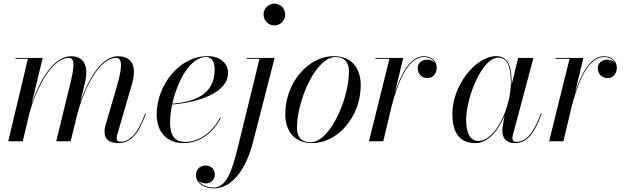

<svg xmlns="http://www.w3.org/2000/svg" viewBox="-20 -780 3472 1060"><path d="M370 0 406.5 -148.5C446 -298 529.5 -460.5 621.5 -460.5C658 -460.5 654 -403 626.5 -308L563.5 -92C560.5 -82 557 -68.5 557 -54C557 -16 577.5 10 630.5 10C704 10 743 -38 786 -153L782 -154.5C739.5 -41 699 2.5 644 2.5C631.5 2.5 624 -4 624 -14.5C624 -22 625.5 -29 627 -35L709.5 -319.5C732.5 -400.5 719.5 -469.5 630 -469.5C540.5 -469.5 467 -343.5 422.5 -214L448.5 -319.5C468.5 -400.5 454 -469.5 372.5 -469.5C276 -469.5 198.5 -337 154 -204L215.5 -460H65.5V-455.5H134L25.5 0H105.5L141 -149C181 -298.5 268.5 -460.5 360.5 -460.5C397 -460.5 389 -404.5 365.5 -308L290.5 0Z M919 -103C919 -133.5 923 -168 930.5 -203C1079 -215 1239 -269.5 1239 -377C1239 -429.5 1197.5 -470 1125.5 -470C965 -470 845 -303.5 845 -150C845 -55 897 10 993 10C1089.5 10 1160 -53 1199 -129L1195 -131C1156 -56.5 1087.5 3.5 1000.5 3.5C954 3.5 919 -21.5 919 -103ZM1118.5 -465.5C1154 -465.5 1165 -431 1165 -397.5C1165 -269.5 1075 -219.5 931.5 -207.5C959 -332.5 1030 -465.5 1118.5 -465.5Z M1435 -700C1435 -667 1462 -639.5 1495 -639.5C1528 -639.5 1554.5 -667 1554.5 -700C1554.5 -733 1528 -760 1495 -760C1462 -760 1435 -733 1435 -700ZM1496 -460H1343V-455.5H1413L1290.5 43.5C1261.5 160 1230 255.5 1160 255.5C1125 255.5 1089 241 1074 215.5C1083.5 226 1099 232.5 1116 232.5C1149.5 232.5 1166 208.5 1166 183C1166 153 1144 134 1114 134C1086 134 1062 152.5 1062 188.5C1062 235 1113.5 260 1160 260C1270 260 1342.5 137 1375 11.5Z M1703.5 10C1844.5 10 1971.5 -135 1971.5 -310C1971.5 -400 1924 -470 1823 -470C1682 -470 1555 -324.5 1555 -149.5C1555 -59.5 1602.5 10 1703.5 10ZM1694 5.5C1643 5.5 1619.5 -25.5 1619.5 -74.5C1619.5 -223.5 1723 -465 1832 -465C1883 -465 1906.5 -434 1906.5 -385C1906.5 -236 1803 5.5 1694 5.5Z M2130 -455.5 2017 0H2096L2142.5 -195.5C2173 -311.5 2227.5 -465 2320 -465C2349.5 -465 2370 -452 2380 -433.5C2370.5 -444 2356 -450.5 2339.5 -450.5C2305.5 -450.5 2286 -430.5 2286 -403.5C2286 -372.5 2307.5 -349 2340 -349C2372.5 -349 2391 -375.5 2391 -407C2391 -441 2364.5 -469.5 2319.5 -469.5C2244.5 -469.5 2193 -370.5 2160.5 -269.5L2206 -460H2052.5V-455.5Z M2804.5 -324C2804.5 -398 2793 -470 2721 -470C2603.5 -470 2477.5 -305.5 2477.5 -152.5C2477.5 -50.5 2514.5 10 2604 10C2674.5 10 2731 -58 2765.5 -141.5L2755.5 -85C2754 -78 2753.5 -69 2753.5 -58C2753.5 -18 2774.5 10 2821.5 10C2888 10 2928 -38 2971 -153L2967 -154.5C2924.5 -42.5 2885 3 2829.5 3C2814.5 3 2809 -5.5 2809 -17C2809 -21.5 2809.5 -27.5 2811 -33L2925 -460H2840.5L2804 -309.5C2804 -314.5 2804.5 -319.5 2804.5 -324ZM2800.5 -324C2800.5 -192.5 2719.5 -2 2621 -2C2580 -2 2553.5 -38 2553.5 -117C2553.5 -247 2644 -462 2730.5 -462C2785.5 -462 2800.5 -401.5 2800.5 -324Z M3124.5 -455.5 3011.5 0H3090.5L3137 -195.5C3167.5 -311.5 3222 -465 3314.5 -465C3344 -465 3364.5 -452 3374.5 -433.5C3365 -444 3350.5 -450.5 3334 -450.5C3300 -450.5 3280.5 -430.5 3280.5 -403.5C3280.5 -372.5 3302 -349 3334.5 -349C3367 -349 3385.5 -375.5 3385.5 -407C3385.5 -441 3359 -469.5 3314 -469.5C3239 -469.5 3187.5 -370.5 3155 -269.5L3200.5 -460H3047V-455.5Z"/></svg>

Font: Bodoni* 36pt
Style: Italic
Weight: 400
Italic angle: -13°
Version: Version 2.3